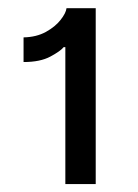

<svg xmlns="http://www.w3.org/2000/svg" viewBox="-20 -820 341 476"><path d="M217.3 -799.7V-363.6H142V-703.1H137.8Q130.3 -693.5 105.1 -679.9Q79.9 -666.2 38.4 -666.2V-727.3Q70.3 -728 93.8 -740.9Q117.2 -753.9 130.3 -770.8Q143.5 -787.6 144.9 -799.7Z"/></svg>

Font: Inter UI
Style: Regular
Weight: 400
Designer: Rasmus Andersson
Foundry: rsms
Version: 3.2;8d6f07862